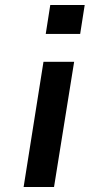

<svg xmlns="http://www.w3.org/2000/svg" viewBox="-20 -744 386 764"><path d="M162 -609 180 -724H317L299 -609ZM74 0 153 -498H275L195 0Z"/></svg>

Font: Nunito Sans 7pt Expanded SemiBold
Style: Italic
Weight: 600
Width: 7
Italic angle: -9°
Designer: Vernon Adams
Foundry: Vernon Adams
Version: Version 3.101;gftools[0.9.27]